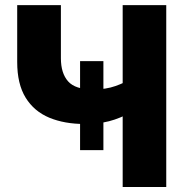

<svg xmlns="http://www.w3.org/2000/svg" viewBox="-20 -748 734 768"><path d="M319.3 -252Q237.8 -252 177 -277.3Q116.2 -302.7 82.5 -357.4Q48.8 -412.1 48.8 -500V-727.5H223.6V-515.1Q223.6 -455.1 252.4 -422.6Q281.2 -390.1 352.1 -390.1Q403.3 -390.1 442.6 -404.1Q481.9 -418 508.8 -436.5V-301.3Q460.4 -274.4 416.7 -263.2Q373 -252 319.3 -252ZM470.7 0V-727.5H645V0ZM300.3 -147.5V-503.4H393.6V-147.5Z"/></svg>

Font: Inter 28pt ExtraBold
Style: Regular
Weight: 800
Designer: Rasmus Andersson
Foundry: rsms
Version: Version 4.001;git-66647c0bb